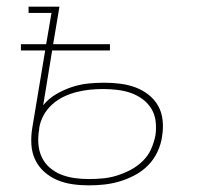

<svg xmlns="http://www.w3.org/2000/svg" viewBox="-20 -550 640 578"><path d="M247 8Q222 8 198 4.5Q174 1 152.5 -8Q131 -17 113.5 -32.5Q96 -48 86 -69Q76 -90 74.5 -114.5Q73 -139 77 -164L116 -398H43V-417H119L135 -511H66V-530H159L140 -417H311V-398H137L110 -233Q126 -253 149 -266.5Q172 -280 196.5 -288Q221 -296 245 -298.5Q269 -301 294 -301Q318 -301 342 -298Q366 -295 387.5 -287Q409 -279 427 -265Q445 -251 456 -231.5Q467 -212 469.5 -188Q472 -164 468 -140Q465 -117 454.5 -94Q444 -71 426.5 -53Q409 -35 386.5 -23Q364 -11 340.5 -4Q317 3 294 5.5Q271 8 247 8ZM247 -11Q269 -11 290 -13Q311 -15 332 -21.5Q353 -28 373 -38.5Q393 -49 409.5 -65Q426 -81 435 -101.5Q444 -122 448 -143Q451 -164 448.5 -185Q446 -206 435.5 -223Q425 -240 408.5 -252Q392 -264 373 -270.5Q354 -277 332.5 -279.5Q311 -282 290 -282Q270 -282 250.5 -280Q231 -278 211 -273Q191 -268 172 -259Q153 -250 137 -235.5Q121 -221 111 -202.5Q101 -184 98 -164V-161Q94 -139 95.5 -117.5Q97 -96 105.5 -77.5Q114 -59 129.5 -45.5Q145 -32 164 -24.5Q183 -17 204 -14Q225 -11 247 -11Z"/></svg>

Font: Iosevka Curly Slab ThEx
Style: Italic
Weight: 100
Width: 7
Italic angle: -9°
Monospace: yes
Designer: Belleve Invis
Foundry: Belleve Invis
Version: Version 11.1.0; ttfautohint (v1.8.3)